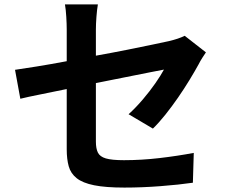

<svg xmlns="http://www.w3.org/2000/svg" viewBox="-20 -809 1040 869"><path d="M672 -227 562 -292Q595 -322 626.5 -359Q658 -396 683 -432Q708 -468 722 -494Q706 -491 660 -482Q614 -473 549.5 -460Q485 -447 414 -433V-168Q414 -137 423 -118.5Q432 -100 459 -92Q486 -84 541 -84Q620 -84 701.5 -93.5Q783 -103 857 -117L853 18Q791 27 707 33.5Q623 40 543 40Q458 40 406 29.5Q354 19 327 -2.5Q300 -24 291 -56.5Q282 -89 282 -133V-406Q215 -392 159.5 -381Q104 -370 72 -362L48 -493Q83 -498 145.5 -508Q208 -518 282 -532V-675Q282 -700 280 -733Q278 -766 274 -789H423Q419 -766 416.5 -733Q414 -700 414 -675V-557Q487 -570 554.5 -583.5Q622 -597 672 -607.5Q722 -618 745 -623Q766 -628 784 -634Q802 -640 816 -647L912 -572Q905 -562 895.5 -547Q886 -532 879 -518Q862 -487 838 -447.5Q814 -408 786 -367.5Q758 -327 728.5 -290Q699 -253 672 -227Z"/></svg>

Font: Noto IKEA Simplified Chinese
Style: Bold
Weight: 700
Designer: Monotype Design Team
Foundry: Monotype Imaging Inc.
Version: Version 1.100